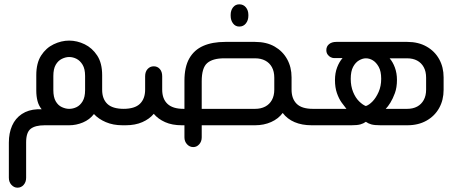

<svg xmlns="http://www.w3.org/2000/svg" viewBox="-20 -580 2124 889"><path d="M559 0H547Q504 0 470 -14.5Q436 -29 415 -52Q395 -26 364 -13Q333 0 300 0H187Q143 0 122 16.5Q101 33 101 79V243Q101 263 89.5 276Q78 289 61 289Q45 289 33 276Q21 263 21 243V80Q21 36 36 2Q51 -32 81 -52Q111 -72 153 -74H173Q159 -91 153.5 -113Q148 -135 148 -160V-232Q148 -288 170.5 -323Q193 -358 228.5 -375Q264 -392 300 -392Q337 -392 372 -375Q407 -358 430 -323Q453 -288 453 -232V-164Q453 -122 477 -99Q501 -76 554 -76H559ZM300 -76Q318 -76 334.5 -84Q351 -92 362.5 -111Q374 -130 374 -163V-228Q374 -261 362.5 -280Q351 -299 334.5 -307.5Q318 -316 300 -316Q284 -316 266.5 -307.5Q249 -299 238 -280Q227 -261 227 -228V-163Q227 -130 238 -111Q249 -92 266.5 -84Q284 -76 300 -76Z M1088 -457Q1070 -457 1059 -471.5Q1048 -486 1048 -507V-511Q1048 -532 1059 -546Q1070 -560 1088 -560Q1107 -560 1118.5 -546Q1130 -532 1130 -511V-507Q1130 -486 1118.5 -471.5Q1107 -457 1088 -457ZM834 0H822Q777 0 744.5 -14.5Q712 -29 692 -53Q672 -29 639 -14.5Q606 0 562 0H546V-76H551Q604 -76 628 -99.5Q652 -123 652 -165V-227Q652 -248 663.5 -260.5Q675 -273 692 -273Q709 -273 720 -260.5Q731 -248 731 -227V-165Q731 -122 755.5 -99Q780 -76 830 -76H834V-206Q834 -270 856.5 -309.5Q879 -349 921 -367.5Q963 -386 1023 -386H1161Q1214 -386 1251.5 -364.5Q1289 -343 1309.5 -306Q1330 -269 1330 -222V-165Q1330 -123 1353.5 -99.5Q1377 -76 1429 -76H1435V0H1423Q1378 0 1344 -14.5Q1310 -29 1289 -57Q1269 -30 1235.5 -15Q1202 0 1161 0H914V56Q914 75 902.5 88Q891 101 875 101Q858 101 846 88Q834 75 834 56ZM914 -76H1161Q1188 -76 1208 -86.5Q1228 -97 1239 -117Q1250 -137 1250 -165V-220Q1250 -249 1239 -269Q1228 -289 1208 -299.5Q1188 -310 1161 -310H1018Q965 -310 939.5 -288Q914 -266 914 -204Z M1423 0V-76H1584Q1575 -87 1562 -105Q1549 -123 1540 -149Q1531 -175 1531 -209Q1531 -242 1541 -268Q1551 -294 1566 -311H1527Q1520 -311 1511.5 -315Q1503 -319 1497 -327.5Q1491 -336 1491 -348Q1491 -365 1503.5 -375.5Q1516 -386 1537 -386H1866Q1917 -386 1955 -364.5Q1993 -343 2013.5 -306Q2034 -269 2034 -222V-164Q2034 -117 2013.5 -80Q1993 -43 1955 -21.5Q1917 0 1866 0H1742Q1714 0 1699.5 -4Q1685 -8 1674 -16Q1663 -8 1648.5 -4Q1634 0 1607 0ZM1674 -89Q1689 -94 1705 -110.5Q1721 -127 1733 -154Q1745 -181 1745 -215Q1745 -250 1733.5 -270.5Q1722 -291 1706.5 -300.5Q1691 -310 1674 -310Q1659 -310 1642.5 -300.5Q1626 -291 1615 -270.5Q1604 -250 1604 -215Q1604 -181 1615 -154Q1626 -127 1643 -110.5Q1660 -94 1674 -89ZM1766 -76H1865Q1892 -76 1911.5 -86.5Q1931 -97 1942 -117Q1953 -137 1953 -165V-220Q1953 -249 1942 -269Q1931 -289 1911.5 -299.5Q1892 -310 1865 -310H1784Q1799 -293 1808.5 -267Q1818 -241 1818 -210Q1818 -175 1808.5 -149Q1799 -123 1787.5 -104.5Q1776 -86 1766 -76Z"/></svg>

Font: Beiruti Medium
Style: Regular
Weight: 500
Designer: Arlette Boutros
Foundry: Boutros
Version: Version 1.41